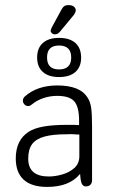

<svg xmlns="http://www.w3.org/2000/svg" viewBox="-20 -725 451 755"><path d="M291 -233Q278 -234 269.5 -234Q261 -234 255 -234Q249 -234 243 -234Q188 -234 151.5 -227.5Q115 -221 93 -207Q42 -174 42 -102Q42 -47 73 -18.5Q104 10 165 10Q209 10 241 -2.5Q273 -15 295 -41Q297 -10 302.5 -1Q308 8 317 8Q329 8 335.5 1.5Q342 -5 342 -17V-226Q342 -277 338.5 -301Q335 -325 325 -340Q310 -365 280 -377Q250 -389 205 -389Q167 -389 135 -378.5Q103 -368 78 -346Q70 -339 70 -329Q70 -321 76 -314.5Q82 -308 91 -308Q98 -308 105 -314Q124 -330 150 -339Q176 -348 205 -348Q253 -348 272 -326.5Q291 -305 291 -250ZM292 -196V-111Q292 -82 272.5 -64.5Q253 -47 225 -39Q197 -31 172 -31Q91 -31 91 -101Q91 -138 106.5 -158.5Q122 -179 155 -188Q188 -197 241 -197Q264 -198 271.5 -197Q279 -196 292 -196ZM212 -576Q171 -576 148.5 -556Q126 -536 126 -499Q126 -462 148.5 -442Q171 -422 212 -422Q254 -422 276.5 -442Q299 -462 299 -498Q299 -536 276.5 -556Q254 -576 212 -576ZM212 -546Q260 -546 260 -499Q260 -452 212 -452Q165 -452 165 -499Q165 -546 212 -546ZM278 -684Q278 -693 270.5 -699Q263 -705 249 -705Q239 -705 233 -701Q227 -697 221 -686L183 -616Q182 -612 180.5 -609Q179 -606 179 -604Q179 -599 184 -594.5Q189 -590 196 -590Q203 -590 207.5 -593Q212 -596 218 -603L271 -667Q278 -678 278 -684Z"/></svg>

Font: Beiruti Light
Style: Regular
Weight: 300
Designer: Arlette Boutros
Foundry: Boutros
Version: Version 1.41